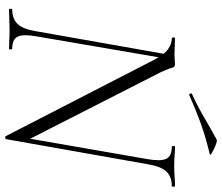

<svg xmlns="http://www.w3.org/2000/svg" viewBox="-77 -746 837 723"><g transform="rotate(90 341.5 -384.5)"><path d="M492 11 207 -543Q186 -584 165.5 -598.5Q145 -613 124 -613Q121 -613 121 -619Q121 -625 124 -625Q138 -625 154.5 -624Q171 -623 184 -623Q196 -623 206.5 -624Q217 -625 222 -625Q233 -625 235.5 -613.5Q238 -602 251 -573L510 -65L504 11Q503 14 498.5 14.5Q494 15 492 11ZM15 0Q13 0 13 -6Q13 -12 15 -12Q51 -12 70.5 -32.5Q90 -53 98 -104L186 -602L202 -600L117 -104Q108 -53 118 -32.5Q128 -12 164 -12Q166 -12 166 -6Q166 0 164 0Q148 0 130.5 -1Q113 -2 90 -2Q70 -2 51 -1Q32 0 15 0ZM504 11 492 -20 579 -520Q588 -571 578 -592Q568 -613 532 -613Q530 -613 530 -619Q530 -625 532 -625Q548 -625 565.5 -623.5Q583 -622 606 -622Q626 -622 645 -623.5Q664 -625 681 -625Q683 -625 683 -619Q683 -613 681 -613Q645 -613 625.5 -592Q606 -571 598 -520ZM339 -679Q335 -677 332.5 -682.5Q330 -688 334 -689Q384 -712 424.5 -736Q465 -760 506 -782Q509 -784 519.5 -780.5Q530 -777 541.5 -771.5Q553 -766 559.5 -761.5Q566 -757 561 -756Q494 -740 442 -721Q390 -702 339 -679Z"/></g></svg>

Font: Cormorant Garamond Light Light
Style: Italic
Weight: 300
Italic angle: -10°
Version: Version 4.001